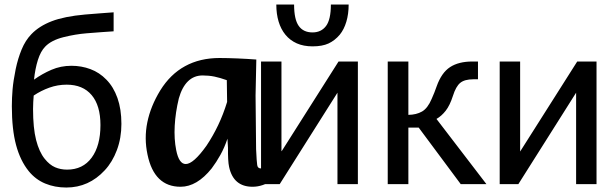

<svg xmlns="http://www.w3.org/2000/svg" viewBox="-20 -819 2740 854"><path d="M453.1 -464.8Q484.9 -432.6 502.4 -383.1Q520 -333.5 520 -268.1Q520 -205.1 500 -151.6Q480 -98.1 445.8 -61.5Q410.6 -23.4 367.9 -4.2Q325.2 15.1 274.9 15.1Q223.6 15.1 180.9 -2.7Q138.2 -20.5 107.9 -57.6Q70.3 -104 51.5 -173.8Q32.7 -243.7 32.7 -346.7Q32.7 -383.3 35.9 -421.1Q39.1 -459 49.8 -511.7Q59.6 -558.6 76.2 -598.9Q92.8 -639.2 119.6 -667Q154.3 -703.1 210.2 -724.6Q266.1 -746.1 358.4 -754.4Q391.1 -757.3 428.5 -760Q465.8 -762.7 485.4 -764.2V-679.7Q460 -678.2 431.2 -676Q402.3 -673.8 365.2 -670.9Q315.9 -667 262.2 -653.6Q208.5 -640.1 181.2 -611.8Q160.6 -590.8 148.4 -551.8Q136.2 -512.7 131.3 -464.8Q167.5 -490.7 208.7 -508.5Q250 -526.4 297.9 -526.4Q342.3 -526.4 382.3 -511.5Q422.4 -496.6 453.1 -464.8ZM426.8 -262.7Q426.8 -349.6 387.7 -396Q348.6 -442.4 276.4 -442.4Q236.8 -442.4 199.7 -429.2Q162.6 -416 129.9 -394Q128.9 -381.8 127.9 -365Q127 -348.1 127 -334.5Q127 -249.5 140.6 -196.3Q154.3 -143.1 178.7 -112.8Q200.7 -85.4 225.1 -75Q249.5 -64.5 278.3 -64.5Q348.6 -64.5 387.7 -117.7Q426.8 -170.9 426.8 -262.7Z M991.7 -202.1Q978.5 -162.6 960.4 -130.1Q942.4 -97.7 921.4 -69.8Q856 11.7 783.2 11.7Q666 11.7 636.2 -130.9Q620.6 -203.6 635.3 -275.1Q649.9 -346.7 692.9 -417Q737.3 -488.8 803.5 -524.9Q869.6 -561 956.5 -561Q973.6 -561 994.4 -560.5Q1015.1 -560.1 1036.9 -559.1Q1058.6 -558.1 1080.1 -556.9Q1101.6 -555.7 1120.1 -554.2L1116.7 -394V-395L1119.1 -155.3Q1120.1 -127.4 1121.6 -109.6Q1123 -91.8 1124 -85Q1126 -69.8 1140.6 -69.8Q1182.1 -69.8 1280.3 -211.4L1282.7 -109.4Q1193.8 11.7 1103.5 11.7Q1018.1 11.7 999 -76.7Q996.1 -89.4 994.9 -111.3Q993.7 -133.3 994.1 -161.1ZM988.8 -462.4Q959 -473.1 934.1 -478.3Q909.2 -483.4 881.3 -483.4Q842.8 -483.4 816.2 -457.5Q789.6 -431.6 775.4 -381.3Q760.3 -318.8 757.1 -259.5Q753.9 -200.2 763.7 -151.4Q775.9 -89.4 806.2 -89.4Q840.3 -89.4 898.4 -170.9Q927.7 -214.8 950.4 -262.5Q973.1 -310.1 990.2 -365.7Z M1571.8 0H1481V-406.7L1224.1 0H1141.1V-545.4H1231.9V-145L1485.8 -545.4H1571.8ZM1530.8 -798.8Q1530.8 -756.8 1520.5 -722.4Q1510.3 -688 1491.2 -664.6Q1469.2 -638.7 1441.4 -625.7Q1413.6 -612.8 1370.1 -612.8Q1330.1 -612.8 1300 -626.2Q1270 -639.6 1249.5 -664.6Q1229.5 -689 1219.2 -723.1Q1209 -757.3 1209 -798.8H1288.1Q1288.1 -732.9 1308.6 -703.9Q1329.1 -674.8 1370.1 -674.8Q1408.7 -674.8 1430.2 -703.4Q1451.7 -731.9 1451.7 -798.8Z M2143.6 0H2029.3L1842.3 -251.5H1796.4V0H1704.6V-545.4H1796.4V-308.1Q1832 -308.6 1857.2 -323Q1882.3 -337.4 1899.9 -378.9Q1905.3 -391.1 1911.9 -407.2Q1918.5 -423.3 1922.4 -435.5Q1943.8 -495.6 1981.9 -520.5Q2020 -545.4 2081.1 -545.4H2106V-466.3H2085Q2046.4 -466.3 2027.1 -450.4Q2007.8 -434.6 1994.6 -392.6Q1981 -350.1 1962.4 -326.4Q1943.8 -302.7 1921.4 -290Z M2633.3 0H2542.5V-406.7L2285.6 0H2202.6V-545.4H2293.5V-145L2547.4 -545.4H2633.3Z"/></svg>

Font: IranNastaliq
Style: Regular
Weight: 400
Designer: Hossein Zahedi
Version: Version 1.5